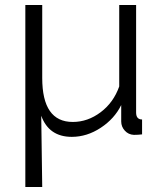

<svg xmlns="http://www.w3.org/2000/svg" viewBox="-20 -541 660 773"><path d="M82 -521H150V-227Q150 -50 273 -50Q333 -50 385 -89Q437 -128 460 -193V-521H528V-88Q528 -60 552 -60V0Q536 2 519 2Q497 1 482.5 -15Q468 -31 468 -52V-118Q441 -63 385.5 -26.5Q330 10 269 10Q177 10 146 -75L150 212H82Z"/></svg>

Font: Raleway-v4020
Style: Regular
Weight: 400
Designer: Matt McInerney, Pablo Impallari, Rodrigo Fuenzalida
Foundry: Matt McInerney, Pablo Impallari, Rodrigo Fuenzalida
Version: Version 4.020;PS 004.020;hotconv 1.0.88;makeotf.lib2.5.64775